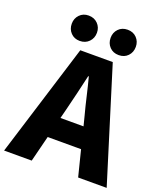

<svg xmlns="http://www.w3.org/2000/svg" viewBox="-178 -1077 1017 1189"><g transform="rotate(20 330.0 -482.5)"><path d="M199 -798Q163 -798 140 -822Q117 -846 117 -882Q117 -917 140 -941Q163 -965 199 -965Q236 -965 259.5 -941Q283 -917 283 -882Q283 -846 259.5 -822Q236 -798 199 -798ZM456 -798Q419 -798 396 -822Q373 -846 373 -882Q373 -917 396 -941Q419 -965 456 -965Q493 -965 516 -941Q539 -917 539 -882Q539 -846 516 -822Q493 -798 456 -798ZM-8 0 223 -745H437L668 0H480L437 -171H217L174 0ZM251 -309H403L387 -372Q372 -428 357.5 -491Q343 -554 328 -611H324Q311 -553 296 -490.5Q281 -428 267 -372Z"/></g></svg>

Font: Source Han Sans TC Heavy
Style: Regular
Weight: 900
Designer: Ryoko NISHIZUKA Ë•øÂ°öÊ∂ºÂ≠ê (kana, bopomofo & ideographs); Paul D. Hunt (Latin, Greek & Cyrillic); Sandoll Communicatio
Foundry: Adobe
Version: Version 2.004;hotconv 1.0.118;makeotfexe 2.5.65603